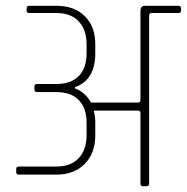

<svg xmlns="http://www.w3.org/2000/svg" viewBox="-20 -643 645 663"><path d="M481 -623H596Q605 -623 605 -615V-606Q605 -598 596 -598H504Q495 -598 495 -590V-9Q495 0 487 0H473Q465 0 465 -9V-253Q465 -261 456 -261H304Q309 -239 309 -220V-176Q309 -114 272.5 -77Q236 -40 175 -40H45Q36 -40 36 -48V-60Q36 -68 45 -68H175Q225 -68 252 -97Q279 -126 279 -177V-219Q279 -270 252 -297.5Q225 -325 175 -325H108Q99 -325 99 -333V-345Q99 -353 108 -353H175Q225 -353 252 -380.5Q279 -408 279 -459V-489Q279 -540 252 -569Q225 -598 175 -598H81Q72 -598 72 -606V-615Q72 -623 81 -623H175Q236 -623 272.5 -587.5Q309 -552 309 -490V-458Q309 -367 239 -342V-338Q275 -324 294 -289H456Q465 -289 465 -297V-605Q465 -623 481 -623Z"/></svg>

Font: Rajdhani Light
Style: Regular
Weight: 300
Designer: Satya Rajpurohit, Jyotish Sonowal
Foundry: Indian Type Foundry
Version: Version 1.201;PS 1.0;hotconv 1.0.78;makeotf.lib2.5.61930; tt